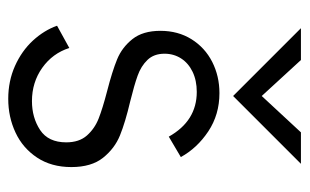

<svg xmlns="http://www.w3.org/2000/svg" viewBox="-160 -570 740 459"><g transform="rotate(90 209.5 -340.0)"><path d="M41 -106.9 94.2 -136.2Q106.9 -96.2 141.6 -71.5Q176.3 -46.9 221.2 -46.9Q260.7 -46.9 290.3 -66.4Q319.8 -85.9 319.8 -128.9Q319.8 -159.7 303.5 -178.2Q287.1 -196.8 262.9 -206.3Q238.8 -215.8 197.3 -226.6Q149.9 -238.8 121.3 -250.5Q92.8 -262.2 73 -287.1Q53.2 -312 53.2 -354Q53.2 -396 73.2 -428.2Q93.3 -460.4 127.4 -477.8Q161.6 -495.1 202.1 -495.1Q253.4 -495.1 293.5 -468.5Q333.5 -441.9 355 -402.8L306.2 -374Q268.6 -440.9 199.2 -440.9Q171.9 -440.9 151.1 -430.9Q130.4 -420.9 119.1 -403.3Q107.9 -385.7 107.9 -363.8Q107.9 -338.4 122.8 -323Q137.7 -307.6 160.2 -299.6Q182.6 -291.5 222.2 -281.7Q272 -270 303.2 -257.3Q334.5 -244.6 356.7 -216.8Q378.9 -189 378.9 -141.1Q378.9 -93.3 356.2 -59.1Q333.5 -24.9 296.4 -7.6Q259.3 9.8 215.8 9.8Q173.3 9.8 137.2 -6.3Q101.1 -22.5 76.4 -49.3Q51.8 -76.2 41 -106.9ZM209 -527.8 46.9 -689.9H123L209 -596.2L295.9 -689.9H371.1Z"/></g></svg>

Font: Acari Sans Light
Style: Regular
Weight: 300
Designer: Alfredo Marco Pradil and Stefan Peev
Foundry: Hanken Design Co.
Version: Version 1.045;January 11, 2019;FontCreator 11.5.0.2425 64-bi